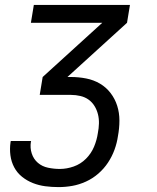

<svg xmlns="http://www.w3.org/2000/svg" viewBox="-20 -540 640 783"><path d="M219 223Q191 223 164.5 219.5Q138 216 114 206.5Q90 197 70 181Q50 165 38 142.5Q26 120 22.5 93.5Q19 67 23 40L24 35H107L106 38Q102 63 109.5 86Q117 109 134.5 124Q152 139 176 144Q200 149 224 149Q252 149 280.5 139Q309 129 330.5 107.5Q352 86 363.5 58.5Q375 31 379 3Q383 -17 383.5 -36.5Q384 -56 379.5 -74Q375 -92 365.5 -107.5Q356 -123 341.5 -133.5Q327 -144 308 -148.5Q289 -153 270 -153H142L154 -226L397 -447H106L118 -520H510L498 -447L255 -226H269Q301 -226 331.5 -220Q362 -214 387.5 -199Q413 -184 431 -160.5Q449 -137 458 -108.5Q467 -80 467 -48.5Q467 -17 461 15Q457 43 447 70.5Q437 98 420.5 123Q404 148 381 168Q358 188 330.5 200.5Q303 213 275 218Q247 223 219 223Z"/></svg>

Font: Iosevka Aile Oblique
Style: Regular
Weight: 400
Italic angle: -9°
Designer: Belleve Invis
Foundry: Belleve Invis
Version: Version 31.1.0; ttfautohint (v1.8.4)